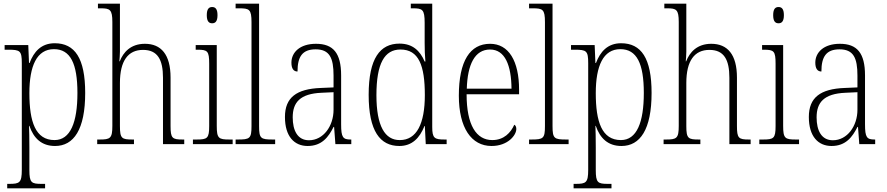

<svg xmlns="http://www.w3.org/2000/svg" viewBox="-20 -780 4798 1039"><path d="M19 239H224V215H205C150 215 139 209 139 140V18C139 -34 138 -75 137 -99H139C162 -32 205 10 278 10C379 10 441 -79 441 -277C441 -465 385 -546 276 -546C203 -546 163 -500 140 -439H137L133 -536H5V-511H25C89 -511 98 -505 98 -438V139C98 209 86 215 30 215H19ZM275 -22C172 -22 139 -121 139 -276C139 -423 179 -514 272 -514C361 -514 399 -436 399 -277C399 -118 361 -22 275 -22Z M506 0H705V-25H698C639 -25 629 -30 629 -98V-331C629 -451 673 -510 754 -510C833 -510 862 -457 862 -359V0H977V-25H968C912 -25 903 -32 903 -98V-360C903 -485 852 -543 764 -543C687 -543 647 -497 628 -448H626C627 -462 629 -482 629 -500V-760H510V-735H526C575 -735 588 -728 588 -661V-99C588 -31 577 -25 518 -25H506Z M1128 -654C1145 -654 1157 -664 1157 -698C1157 -732 1145 -742 1128 -742C1111 -742 1099 -732 1099 -698C1099 -664 1111 -654 1128 -654ZM1024 0H1239V-25H1222C1163 -25 1153 -31 1153 -99V-536H1039V-511H1049C1103 -511 1112 -504 1112 -435V-98C1112 -31 1102 -25 1043 -25H1024Z M1255 0H1469V-25H1457C1391 -25 1382 -30 1382 -98V-760H1255V-735H1274C1329 -735 1341 -730 1341 -660V-98C1341 -30 1332 -25 1266 -25H1255Z M1645 10C1722 10 1758 -39 1785 -93H1788L1795 0H1881V-25H1878C1836 -25 1826 -36 1826 -107V-372C1826 -493 1783 -543 1690 -543C1602 -543 1557 -496 1557 -441C1557 -410 1568 -393 1590 -393C1590 -473 1616 -513 1688 -513C1764 -513 1785 -466 1785 -371V-307L1716 -304C1584 -299 1522 -252 1522 -147C1522 -41 1573 10 1645 10ZM1652 -21C1590 -21 1564 -74 1564 -145C1564 -226 1604 -273 1720 -278L1785 -281V-186C1785 -98 1730 -21 1652 -21Z M2141 10C2210 10 2251 -33 2277 -98H2279L2284 0H2397V-25H2386C2331 -25 2319 -32 2319 -93V-760H2203V-735H2213C2266 -735 2278 -730 2278 -656V-548C2278 -515 2279 -479 2282 -447H2278C2253 -506 2212 -544 2142 -544C2037 -544 1975 -465 1975 -267C1975 -70 2037 10 2141 10ZM2144 -22C2063 -21 2017 -98 2017 -265C2017 -437 2061 -512 2147 -512C2246 -512 2279 -426 2279 -265C2279 -111 2235 -22 2144 -22Z M2640 10C2728 10 2774 -48 2774 -82C2774 -95 2769 -102 2763 -105C2744 -62 2707 -22 2644 -22C2558 -22 2505 -102 2505 -270H2789V-294C2789 -450 2733 -543 2632 -543C2524 -543 2463 -451 2463 -262C2463 -88 2531 10 2640 10ZM2748 -300H2506C2510 -431 2549 -512 2632 -512C2713 -512 2747 -426 2748 -300Z M2843 0H3057V-25H3045C2979 -25 2970 -30 2970 -98V-760H2843V-735H2862C2917 -735 2929 -730 2929 -660V-98C2929 -30 2920 -25 2854 -25H2843Z M3084 239H3289V215H3270C3215 215 3204 209 3204 140V18C3204 -34 3203 -75 3202 -99H3204C3227 -32 3270 10 3343 10C3444 10 3506 -79 3506 -277C3506 -465 3450 -546 3341 -546C3268 -546 3228 -500 3205 -439H3202L3198 -536H3070V-511H3090C3154 -511 3163 -505 3163 -438V139C3163 209 3151 215 3095 215H3084ZM3340 -22C3237 -22 3204 -121 3204 -276C3204 -423 3244 -514 3337 -514C3426 -514 3464 -436 3464 -277C3464 -118 3426 -22 3340 -22Z M3571 0H3770V-25H3763C3704 -25 3694 -30 3694 -98V-331C3694 -451 3738 -510 3819 -510C3898 -510 3927 -457 3927 -359V0H4042V-25H4033C3977 -25 3968 -32 3968 -98V-360C3968 -485 3917 -543 3829 -543C3752 -543 3712 -497 3693 -448H3691C3692 -462 3694 -482 3694 -500V-760H3575V-735H3591C3640 -735 3653 -728 3653 -661V-99C3653 -31 3642 -25 3583 -25H3571Z M4193 -654C4210 -654 4222 -664 4222 -698C4222 -732 4210 -742 4193 -742C4176 -742 4164 -732 4164 -698C4164 -664 4176 -654 4193 -654ZM4089 0H4304V-25H4287C4228 -25 4218 -31 4218 -99V-536H4104V-511H4114C4168 -511 4177 -504 4177 -435V-98C4177 -31 4167 -25 4108 -25H4089Z M4480 10C4557 10 4593 -39 4620 -93H4623L4630 0H4716V-25H4713C4671 -25 4661 -36 4661 -107V-372C4661 -493 4618 -543 4525 -543C4437 -543 4392 -496 4392 -441C4392 -410 4403 -393 4425 -393C4425 -473 4451 -513 4523 -513C4599 -513 4620 -466 4620 -371V-307L4551 -304C4419 -299 4357 -252 4357 -147C4357 -41 4408 10 4480 10ZM4487 -21C4425 -21 4399 -74 4399 -145C4399 -226 4439 -273 4555 -278L4620 -281V-186C4620 -98 4565 -21 4487 -21Z"/></svg>

Font: Noto Serif Devanagari Condensed ExtraLight
Style: Regular
Weight: 200
Width: 3
Designer: Universal Thirst, Indian Type Foundry and the Monotype Design Team
Foundry: Monotype Imaging Inc.
Version: Version 2.004